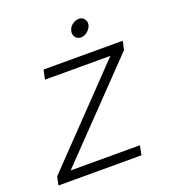

<svg xmlns="http://www.w3.org/2000/svg" viewBox="-119 -719 720 808"><g transform="rotate(-20 241.0 -315.0)"><path d="M277 -584Q277 -589 278 -592Q281 -608 295 -619Q309 -630 325 -630Q340 -630 349 -619Q358 -608 355 -592Q351 -576 337 -564.5Q323 -553 308 -553Q295 -553 286 -562Q277 -571 277 -584ZM13 -38 397 -438H104L113 -480H468L459 -441L75 -42H385L377 0H5Z"/></g></svg>

Font: Prompt ExtraLight
Style: Italic
Weight: 275
Italic angle: -12°
Designer: Katatrad Team
Foundry: CadsonDemak
Version: Version 1.000